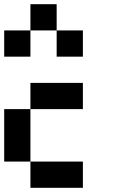

<svg xmlns="http://www.w3.org/2000/svg" viewBox="-20 -895 540 915"><path d="M125 -750V-875H250V-750ZM0 -625V-750H125V-625ZM250 -625V-750H375V-625ZM125 -375V-500H375V-375ZM125 -125H0V-375H125ZM125 0V-125H375V0Z"/></svg>

Font: Tiny5
Style: Regular
Weight: 400
Designer: Stefan Schmidt
Foundry: Made with Bits'n'Picas by Kreative Software
Version: Version 1.002; ttfautohint (v1.8.4.7-5d5b)